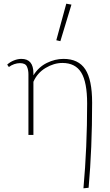

<svg xmlns="http://www.w3.org/2000/svg" viewBox="-20 -731 595 1040"><path d="M479 -175Q479 72 460 286L432 289Q452 67 452 -170Q452 -286 420 -338Q388 -390 318 -390Q272 -390 227 -363Q182 -336 161 -288V0H134V-329Q134 -353 125.5 -371Q117 -389 88 -389Q73 -389 57 -383.5Q41 -378 28 -368L19 -381Q34 -395 55 -403.5Q76 -412 96 -412Q161 -412 161 -334V-323Q189 -368 233.5 -390Q278 -412 324 -412Q405 -412 442 -355.5Q479 -299 479 -175ZM285 -513 339 -711 367 -706 307 -508Z"/></svg>

Font: Ysabeau Extralight
Style: Regular
Weight: 200
Designer: Christian Thalmann (Catharsis Fonts)
Version: Version 0.003